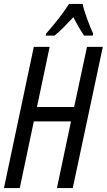

<svg xmlns="http://www.w3.org/2000/svg" viewBox="-20 -951 540 971"><path d="M256 -771Q277 -788 301 -812Q325 -836 351 -864Q377 -813 405 -771H449L451 -781Q438 -808 420.5 -856Q403 -904 398 -931H329Q307 -896 277 -857.5Q247 -819 213 -781L211 -771ZM80 0 151 -337H339L268 0H348L500 -714H420L355 -410H167L231 -714H151L0 0Z"/></svg>

Font: Noto Sans Display Condensed
Style: Italic
Weight: 400
Width: 3
Designer: Monotype Design team
Foundry: Monotype Imaging Inc.
Version: 1.000